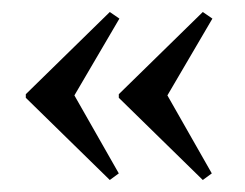

<svg xmlns="http://www.w3.org/2000/svg" viewBox="-20 -363 408 320"><path d="M333 -74 318 -63 178 -200V-206L318 -343L334 -332L259 -204ZM178 -74 163 -63 23 -200V-206L163 -343L179 -332L104 -204Z"/></svg>

Font: Ibarra Real Nova
Style: Regular
Weight: 400
Designer: Jose Maria Ribagorda & Octavio Pardo
Foundry: Jose Maria Ribagorda
Version: Version 1.014